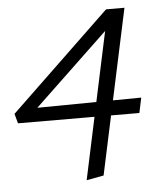

<svg xmlns="http://www.w3.org/2000/svg" viewBox="-53 -456 576 679"><g transform="rotate(-5 235.5 -116.0)"><path d="M227.5 181.8 345.6 -371.5 381.4 -379.2 43.4 -57.5 25.1 -88.1 445.2 -92.5 433.9 -38.8 3.2 -39.9 -6.3 -74.2 348.4 -414.2H413.8L288.6 170.4Z"/></g></svg>

Font: Ysabeau
Style: Bold Italic
Weight: 700
Italic angle: -12°
Designer: Christian Thalmann (Catharsis Fonts)
Version: Version 2.002